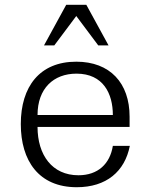

<svg xmlns="http://www.w3.org/2000/svg" viewBox="-20 -770 629 803"><path d="M67 -251C67 -98 142 13 301 13C425 13 502 -53 523 -160H452C440 -85 390 -37 308 -37C198 -37 137 -122 137 -239H522V-282C522 -423 440 -512 299 -512C146 -512 67 -408 67 -251ZM137 -289C137 -400 204 -462 300 -462C412 -462 452 -378 452 -289ZM164 -580H207L299 -703L391 -580H434L341 -750H257Z"/></svg>

Font: Perun Light
Style: Regular
Weight: 300
Foundry: Copyright (c) Stefan Peev, Context Ltd, 2016
Version: Version 1.089